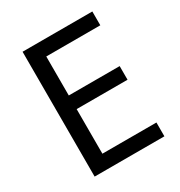

<svg xmlns="http://www.w3.org/2000/svg" viewBox="-169 -832 893 951"><g transform="rotate(-30 278.0 -357.0)"><path d="M496 0H97V-714H496V-635H187V-412H478V-334H187V-79H496Z"/></g></svg>

Font: Noto Sans Lisu
Style: Regular
Weight: 400
Designer: Monotype Design Team. David Williams.
Foundry: Monotype Imaging Inc.
Version: Version 2.102